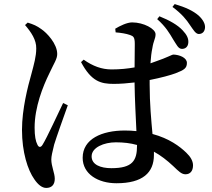

<svg xmlns="http://www.w3.org/2000/svg" viewBox="-20 -864 1040 943"><path d="M872 -624C889 -623 904 -633 905 -656C906 -675 898 -693 877 -715C853 -741 813 -764 763 -784L752 -770C794 -733 813 -700 830 -671C847 -645 855 -625 872 -624ZM207 59C234 59 249 43 249 14C249 -14 232 -47 232 -81C232 -96 237 -117 246 -154C257 -190 294 -294 313 -347L290 -358C265 -307 211 -188 189 -153C180 -138 170 -140 164 -153C155 -170 150 -196 150 -237C150 -338 191 -440 222 -503C246 -555 261 -574 261 -599C261 -649 210 -703 183 -721C161 -737 145 -744 116 -753L103 -741C133 -706 159 -668 158 -626C158 -587 147 -549 134 -500C117 -440 88 -329 88 -226C88 -117 116 -29 149 17C166 42 186 59 207 59ZM956 -697C975 -697 986 -710 987 -729C988 -746 978 -767 955 -788C928 -811 892 -828 838 -844L827 -830C873 -796 896 -767 913 -741C930 -717 940 -698 956 -697ZM539 -452C572 -452 607 -455 641 -459V-451C642 -376 647 -286 650 -220C632 -222 613 -223 593 -223C481 -223 386 -182 386 -89C386 -9 462 36 552 36C681 36 736 -16 736 -103V-119C769 -101 800 -77 831 -48C858 -22 872 -8 891 -8C914 -8 928 -24 928 -52C928 -73 916 -94 895 -114C863 -145 811 -184 729 -206C723 -272 715 -355 715 -449V-471C771 -482 818 -495 842 -504C883 -520 898 -528 898 -555C898 -581 861 -595 832 -596C824 -596 803 -582 744 -562L719 -553C721 -583 724 -608 728 -626C734 -666 744 -673 744 -696C744 -722 686 -754 629 -754C604 -754 569 -737 546 -723L548 -705C574 -703 599 -699 619 -692C635 -686 642 -682 642 -648L641 -533C608 -527 570 -523 528 -523C480 -523 436 -539 391 -571L378 -559C429 -463 476 -452 539 -452ZM653 -152V-149C653 -75 631 -38 527 -38C474 -38 430 -55 430 -96C430 -140 491 -165 549 -165C587 -165 621 -161 653 -152Z"/></svg>

Font: GenKiMin2 TW SB
Style: Regular
Weight: 600
Version: Version 2.100;PS 2.1;hotconv 16.6.51;makeotf.lib2.5.65220 DE